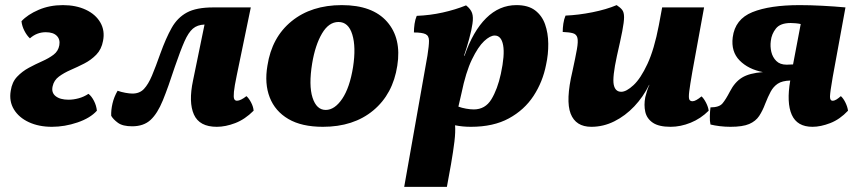

<svg xmlns="http://www.w3.org/2000/svg" viewBox="-20 -487 3359 751"><path d="M183 9Q132 9 93 -9Q54 -27 34.5 -59Q15 -91 22 -132Q27 -166 47 -187Q67 -208 93 -222Q119 -236 145 -247.5Q171 -259 189.5 -273Q208 -287 212 -310Q216 -333 202 -347Q188 -361 159 -361Q124 -361 97 -337Q85 -348 75.5 -366.5Q66 -385 64 -404Q88 -430 131 -448.5Q174 -467 226 -467Q277 -467 315.5 -449Q354 -431 372.5 -399Q391 -367 383 -327Q377 -294 356.5 -273Q336 -252 309.5 -238.5Q283 -225 256.5 -213.5Q230 -202 210.5 -187.5Q191 -173 186 -150Q180 -125 197.5 -111Q215 -97 248 -97Q267 -97 287.5 -102.5Q308 -108 326 -120Q338 -111 347.5 -92.5Q357 -74 359 -54Q333 -25 283 -8Q233 9 183 9Z M828 9Q760 9 738.5 -39Q717 -87 735 -172L780 -391Q752 -390 734.5 -375Q717 -360 701.5 -325Q686 -290 664 -226Q638 -146 617 -94.5Q596 -43 569 -18Q542 7 497 7Q460 7 441.5 -6.5Q423 -20 415 -34Q414 -56 420 -82Q426 -108 440 -132Q454 -127 470.5 -124Q487 -121 498 -121Q526 -121 543 -139Q560 -157 574.5 -191.5Q589 -226 607 -277Q629 -338 651.5 -378Q674 -418 711 -438Q748 -458 814 -458H961L906 -192Q897 -149 895 -128Q893 -107 896 -100Q899 -93 907 -93Q921 -93 944 -111Q954 -102 962.5 -85.5Q971 -69 972 -54Q938 -20 900 -5.5Q862 9 828 9Z M1243 9Q1160 9 1108 -21.5Q1056 -52 1035 -106Q1014 -160 1026 -230Q1043 -341 1120.5 -404Q1198 -467 1317 -467Q1437 -467 1494 -402Q1551 -337 1534 -230Q1517 -119 1440 -55Q1363 9 1243 9ZM1254 -57Q1289 -57 1318.5 -100.5Q1348 -144 1361 -225Q1373 -303 1358 -352Q1343 -401 1304 -401Q1266 -401 1239.5 -356Q1213 -311 1201 -239Q1187 -153 1202.5 -105Q1218 -57 1254 -57Z M1561 244 1652 -270Q1658 -308 1658 -327.5Q1658 -347 1644.5 -353.5Q1631 -360 1599 -360Q1599 -376 1601.5 -393.5Q1604 -411 1610 -425Q1662 -427 1711.5 -438Q1761 -449 1803 -466Q1821 -452 1826.5 -436Q1832 -420 1828 -394Q1825 -371 1815 -334.5Q1805 -298 1797 -275L1795 -269H1797Q1830 -365 1881.5 -416Q1933 -467 2000 -467Q2046 -467 2073 -446.5Q2100 -426 2112 -392Q2124 -358 2124.5 -316.5Q2125 -275 2116 -234Q2103 -167 2067 -112Q2031 -57 1970.5 -24Q1910 9 1822 9Q1789 9 1760 3Q1762 29 1757.5 66.5Q1753 104 1744 156L1728 244ZM1785 -122 1773 -70Q1786 -65 1803 -62Q1820 -59 1833 -59Q1878 -59 1902 -98.5Q1926 -138 1939 -198Q1955 -272 1948 -310Q1941 -348 1915 -348Q1897 -348 1873.5 -326Q1850 -304 1826 -254.5Q1802 -205 1785 -122Z M2293 9Q2232 9 2212 -42.5Q2192 -94 2219 -208Q2231 -263 2236.5 -294Q2242 -325 2238.5 -339Q2235 -353 2221 -357Q2207 -361 2181 -362Q2181 -377 2183.5 -394.5Q2186 -412 2192 -426Q2242 -428 2297 -439Q2352 -450 2392 -467Q2406 -458 2413.5 -448.5Q2421 -439 2421 -420Q2421 -401 2414 -365Q2407 -329 2393 -268Q2375 -185 2380.5 -156.5Q2386 -128 2410 -128Q2430 -128 2458 -154Q2486 -180 2512.5 -237Q2539 -294 2557 -388L2570 -458H2734L2688 -206Q2679 -154 2676 -130Q2673 -106 2676 -98.5Q2679 -91 2689 -91Q2701 -91 2724 -110Q2733 -102 2741.5 -85.5Q2750 -69 2752 -54Q2721 -23 2681.5 -7Q2642 9 2603 9Q2557 9 2533.5 -7Q2510 -23 2504 -49.5Q2498 -76 2504 -107Q2507 -118 2510.5 -130Q2514 -142 2520 -155H2519Q2496 -108 2461 -71Q2426 -34 2383 -12.5Q2340 9 2293 9Z M2837 9Q2816 9 2795.5 6.5Q2775 4 2759 0Q2756 -13 2756.5 -32.5Q2757 -52 2759 -67Q2793 -67 2806 -82.5Q2819 -98 2835 -129Q2854 -166 2882.5 -183.5Q2911 -201 2964 -205Q2907 -216 2873 -250.5Q2839 -285 2846 -341Q2855 -412 2923 -439.5Q2991 -467 3108 -467Q3148 -467 3196 -464.5Q3244 -462 3287 -458L3237 -185Q3227 -127 3226.5 -110Q3226 -93 3237 -93Q3244 -93 3252 -98Q3260 -103 3269 -111Q3279 -102 3287 -85.5Q3295 -69 3297 -54Q3265 -20 3227.5 -5.5Q3190 9 3158 9Q3098 9 3077 -38Q3056 -85 3071 -172Q3039 -171 3022 -159.5Q3005 -148 2994.5 -128.5Q2984 -109 2973 -81Q2963 -54 2949.5 -33.5Q2936 -13 2910.5 -2Q2885 9 2837 9ZM2995 -327Q2992 -305 2997 -284Q3002 -263 3016.5 -248.5Q3031 -234 3057 -234Q3067 -234 3082 -235L3112 -393Q3103 -395 3092.5 -396Q3082 -397 3073 -397Q3032 -397 3015 -375.5Q2998 -354 2995 -327Z"/></svg>

Font: Vollkorn ExtraBold
Style: Italic
Weight: 800
Italic angle: -11°
Designer: Friedrich Althausen
Foundry: Friedrich Althausen
Version: Version 5.000; ttfautohint (v1.8.3)